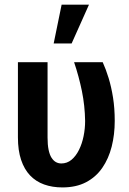

<svg xmlns="http://www.w3.org/2000/svg" viewBox="-20 -796 554 826"><path d="M57.1 -528.3H184.6V-204.1Q184.6 -173.3 189 -151.9Q193.4 -130.4 201.7 -117.4Q210 -104.5 220.7 -98.6Q231.4 -92.8 243.7 -92.8Q268.6 -92.8 287.6 -108.6Q306.6 -124.5 319.8 -151.1Q333 -177.7 339.6 -210.2Q346.2 -242.7 346.2 -275.4Q345.2 -341.3 332.3 -404.5Q319.3 -467.8 298.8 -528.3H421.9Q435.5 -498.5 447.3 -460.2Q459 -421.9 466.3 -376Q473.6 -330.1 473.6 -275.9Q473.6 -216.8 460.4 -165Q447.3 -113.3 419.9 -73.7Q392.6 -34.2 350.1 -12Q307.6 10.3 248.5 10.3Q205.1 10.3 169.7 -2.4Q134.3 -15.1 109.4 -41.3Q84.5 -67.4 70.8 -108.2Q57.1 -148.9 57.1 -205.1ZM210.9 -608.9 245.1 -775.9H362.8L288.1 -608.9Z"/></svg>

Font: Roboto SemiCondensed SemiBold
Style: Regular
Weight: 600
Width: 4
Designer: Christian Robertson
Foundry: Google
Version: Version 3.009; 2024